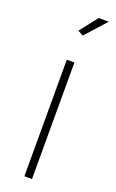

<svg xmlns="http://www.w3.org/2000/svg" viewBox="-145 -767 486 805"><g transform="rotate(20 98.5 -365.0)"><path d="M81 0V-520H115V0ZM109 -638 85 -651 147 -730H192Z"/></g></svg>

Font: Raleway ExtraLight
Style: Regular
Weight: 200
Designer: Matt McInerney, Pablo Impallari, Rodrigo Fuenzalida
Foundry: Matt McInerney, Pablo Impallari, Rodrigo Fuenzalida
Version: Version 4.026